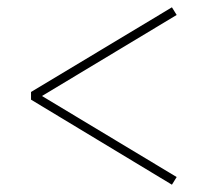

<svg xmlns="http://www.w3.org/2000/svg" viewBox="-20 -599 570 526"><path d="M65 -326V-347L451 -579L464 -558L95 -336L464 -114L451 -93Z"/></svg>

Font: Source Serif Pro ExtraLight
Style: Regular
Weight: 200
Designer: Frank Grießhammer
Foundry: Adobe Systems Incorporated
Version: Version 3.001;hotconv 1.0.111;makeotfexe 2.5.65597